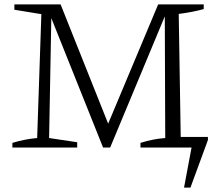

<svg xmlns="http://www.w3.org/2000/svg" viewBox="-20 -667 995 868"><path d="M920 -34 841 181H812L846 0H615V-21Q643 -30 671 -35.5Q699 -41 727 -43L725 -593L478 0H446L212 -585L202 -43L329 -24V0H36V-21Q91 -38 148 -43L167 -603L45 -623V-647H254L469 -108L695 -647H901V-626Q876 -619 847.5 -613.5Q819 -608 788 -604L797 -48H920Z"/></svg>

Font: Piazzolla Light
Style: Regular
Weight: 300
Designer: Juan Pablo del Peral
Foundry: Huerta Tipografica
Version: Version 1.330